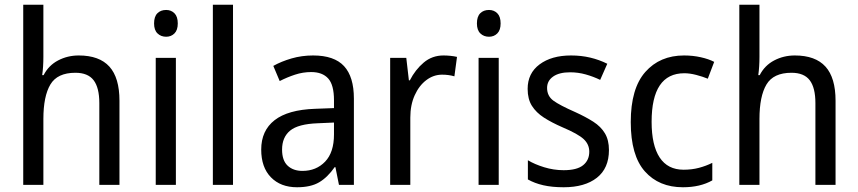

<svg xmlns="http://www.w3.org/2000/svg" viewBox="-20 -831 3620 810"><path d="M163 -591Q163 -549 158 -514H164Q185 -555 225 -576Q265 -597 312 -597Q399 -597 441.5 -550Q484 -503 484 -406V-51H399V-396Q399 -461 375 -492.5Q351 -524 298 -524Q222 -524 192.5 -474.5Q163 -425 163 -329V-51H78V-811H163Z M681 -789Q702 -789 716 -775Q730 -761 730 -732Q730 -704 716 -690Q702 -676 681 -676Q659 -676 644.5 -690Q630 -704 630 -732Q630 -761 644 -775Q658 -789 681 -789ZM722 -587V-51H637V-587Z M963 -51H878V-811H963Z M1301 -597Q1390 -597 1431.5 -552Q1473 -507 1473 -415V-51H1410L1395 -126H1392Q1362 -83 1326.5 -62Q1291 -41 1233 -41Q1164 -41 1123 -83Q1082 -125 1082 -200Q1082 -280 1138.5 -324Q1195 -368 1309 -372L1389 -375V-408Q1389 -473 1364.5 -500Q1340 -527 1293 -527Q1258 -527 1224.5 -516Q1191 -505 1160 -489L1133 -553Q1167 -572 1210 -584.5Q1253 -597 1301 -597ZM1321 -311Q1238 -308 1204 -280Q1170 -252 1170 -200Q1170 -154 1193.5 -132Q1217 -110 1256 -110Q1314 -110 1351.5 -149Q1389 -188 1389 -264V-314Z M1851 -597Q1865 -597 1880 -595.5Q1895 -594 1908 -591L1897 -509Q1873 -516 1845 -516Q1809 -516 1778.5 -493Q1748 -470 1729.5 -429Q1711 -388 1711 -335V-51H1626V-587H1694L1705 -492H1709Q1732 -537 1767.5 -567Q1803 -597 1851 -597Z M2043 -789Q2064 -789 2078 -775Q2092 -761 2092 -732Q2092 -704 2078 -690Q2064 -676 2043 -676Q2021 -676 2006.5 -690Q1992 -704 1992 -732Q1992 -761 2006 -775Q2020 -789 2043 -789ZM2084 -587V-51H1999V-587Z M2549 -198Q2549 -121 2498 -81Q2447 -41 2358 -41Q2309 -41 2272 -49.5Q2235 -58 2207 -74V-155Q2235 -138 2275.5 -125.5Q2316 -113 2358 -113Q2414 -113 2440 -134Q2466 -155 2466 -191Q2466 -222 2442.5 -244Q2419 -266 2353 -294Q2307 -314 2274.5 -335Q2242 -356 2224 -384.5Q2206 -413 2206 -456Q2206 -522 2256.5 -559.5Q2307 -597 2389 -597Q2432 -597 2470 -588Q2508 -579 2542 -562L2512 -494Q2483 -508 2451 -517Q2419 -526 2385 -526Q2339 -526 2313.5 -508Q2288 -490 2288 -460Q2288 -426 2314.5 -406.5Q2341 -387 2407 -358Q2451 -338 2483 -317.5Q2515 -297 2532 -268.5Q2549 -240 2549 -198Z M2861 -41Q2760 -41 2700.5 -108Q2641 -175 2641 -316Q2641 -458 2702.5 -527.5Q2764 -597 2866 -597Q2903 -597 2936.5 -589.5Q2970 -582 2993 -570L2966 -499Q2944 -508 2917 -515Q2890 -522 2867 -522Q2729 -522 2729 -317Q2729 -218 2763 -166.5Q2797 -115 2864 -115Q2899 -115 2929 -123Q2959 -131 2985 -144V-70Q2934 -41 2861 -41Z M3184 -591Q3184 -549 3179 -514H3185Q3206 -555 3246 -576Q3286 -597 3333 -597Q3420 -597 3462.5 -550Q3505 -503 3505 -406V-51H3420V-396Q3420 -461 3396 -492.5Q3372 -524 3319 -524Q3243 -524 3213.5 -474.5Q3184 -425 3184 -329V-51H3099V-811H3184Z"/></svg>

Font: Noto Sans Tamil UI SemiCondensed
Style: Regular
Weight: 400
Width: 4
Designer: Jelle Bosma - Monotype Design Team
Foundry: Monotype Imaging Inc.
Version: Version 2.004; ttfautohint (v1.8.4.7-5d5b)